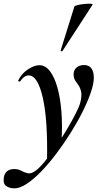

<svg xmlns="http://www.w3.org/2000/svg" viewBox="-94 -753 567 1054"><path d="M-15 281Q-41 281 -59.5 268.5Q-78 256 -73 221Q-65 175 -15 175Q6 175 23 184.5Q40 194 58 198Q76 202 99 186Q121 171 151 134.5Q181 98 213 51.5Q245 5 273.5 -43Q302 -91 322 -130.5Q342 -170 347 -191Q356 -227 351.5 -248.5Q347 -270 337.5 -284Q328 -298 319 -311Q310 -324 310 -345Q310 -368 326 -382Q342 -396 368 -396Q393 -396 407 -378.5Q421 -361 421 -326Q421 -294 404.5 -245.5Q388 -197 359.5 -140Q331 -83 294 -24Q257 35 216 89.5Q175 144 133 187.5Q91 231 53 256Q15 281 -15 281ZM164 135Q169 -94 141 -216.5Q113 -339 63 -339Q50 -339 38 -330Q26 -321 18 -308Q16 -304 10.5 -305.5Q5 -307 6 -311Q24 -349 59 -372Q94 -395 122 -395Q155 -395 180 -362.5Q205 -330 221 -273Q237 -216 243 -142Q249 -68 244 16ZM249 -473Q248 -470 242.5 -472Q237 -474 239 -476L314 -716Q315 -721 331.5 -725Q348 -729 368 -731Q388 -733 402.5 -732.5Q417 -732 414 -727Z"/></svg>

Font: Cormorant Light
Style: Bold Italic
Weight: 700
Italic angle: -10°
Version: Version 4.000